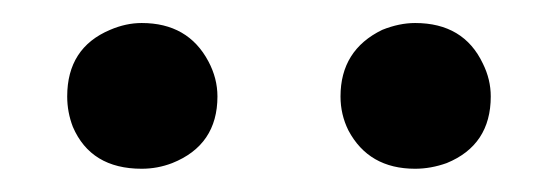

<svg xmlns="http://www.w3.org/2000/svg" viewBox="-20 -807 481 166"><path d="M338.9 -661.1Q298.8 -661.1 281.2 -694.3Q274.4 -708 274.4 -723.6Q274.4 -763.7 310.5 -781.2Q325.2 -787.1 338.9 -787.1Q380.9 -787.1 397.5 -752Q404.3 -738.3 404.3 -723.6Q404.3 -681.6 366.2 -666Q352.5 -661.1 338.9 -661.1ZM102.5 -661.1Q58.6 -661.1 43 -697.3Q38.1 -710 38.1 -723.6Q38.1 -765.6 75.2 -781.2Q88.9 -787.1 102.5 -787.1Q142.6 -787.1 160.2 -753.9Q168 -739.3 168 -723.6Q168 -681.6 128.9 -666Q116.2 -661.1 102.5 -661.1Z"/></svg>

Font: GenYoMin JP SemiBold
Style: Regular
Weight: 600
Version: Version 1.001;PS 1;hotconv 16.6.51;makeotf.lib2.5.65220 DEVE